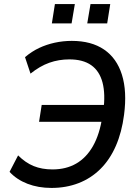

<svg xmlns="http://www.w3.org/2000/svg" viewBox="-20 -915 676 944"><path d="M233 9Q168 9 115 -11.5Q62 -32 27 -70L69 -151Q105 -115 145.5 -98.5Q186 -82 238 -82Q305 -82 355 -111Q405 -140 437.5 -197.5Q470 -255 483 -341L504 -316H172L185 -399H515L488 -369Q499 -453 484 -509.5Q469 -566 428.5 -594.5Q388 -623 321 -623Q269 -623 222.5 -606.5Q176 -590 130 -553L103 -634Q136 -662 172 -679Q208 -696 249 -705Q290 -714 333 -714Q429 -714 491.5 -671.5Q554 -629 579.5 -547.5Q605 -466 590 -351Q579 -265 549.5 -197.5Q520 -130 473.5 -84Q427 -38 366 -14.5Q305 9 233 9ZM409 -800 425 -895H522L507 -800ZM235 -800 250 -895H348L332 -800Z"/></svg>

Font: Nunito Sans 10pt SemiCondensed SemiBold
Style: Italic
Weight: 600
Width: 4
Italic angle: -9°
Designer: Vernon Adams
Foundry: Vernon Adams
Version: Version 3.101;gftools[0.9.27]